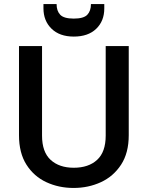

<svg xmlns="http://www.w3.org/2000/svg" viewBox="-20 -923 730 950"><path d="M74 -695H188V-252Q188 -171 230.5 -132Q273 -93 345 -93Q418 -93 460.5 -132Q503 -171 503 -252V-695H617V-254Q617 -166 579 -108Q541 -50 479 -21.5Q417 7 344 7Q271 7 209.5 -21.5Q148 -50 111 -108Q74 -166 74 -254ZM345 -742Q275 -742 235 -781Q195 -820 195 -882V-903H260Q260 -869 278 -850Q296 -831 345 -831Q394 -831 412 -850Q430 -869 430 -903H496V-881Q496 -819 456 -780.5Q416 -742 345 -742Z"/></svg>

Font: Parkinsans Medium
Style: Regular
Weight: 500
Designer: Red Stone, Indian Type Foundry
Foundry: Indian Type Foundry
Version: Version 1.000